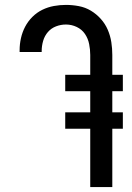

<svg xmlns="http://www.w3.org/2000/svg" viewBox="-20 -763 540 783"><path d="M348 0V-238H246V-305H348V-391H246V-458H348V-539Q348 -561 343.5 -583.5Q339 -606 326.5 -624.5Q314 -643 293 -653Q272 -663 249 -663Q228 -663 208.5 -655.5Q189 -648 175.5 -632.5Q162 -617 156 -596.5Q150 -576 150 -555V-551H60V-558Q60 -583 65.5 -607.5Q71 -632 82.5 -654Q94 -676 112 -694Q130 -712 152.5 -723Q175 -734 199.5 -738.5Q224 -743 249 -743Q275 -743 301.5 -738Q328 -733 350.5 -719.5Q373 -706 391 -686Q409 -666 419.5 -641.5Q430 -617 434 -591Q438 -565 438 -539V-458H481V-391H438V-305H481V-238H438V0Z"/></svg>

Font: Iosevka Fixed Medium
Style: Regular
Weight: 500
Monospace: yes
Designer: Belleve Invis
Foundry: Belleve Invis
Version: Version 32.3.0